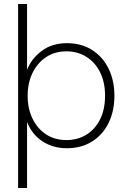

<svg xmlns="http://www.w3.org/2000/svg" viewBox="-20 -733 643 965"><path d="M71 212V-713H116V-382Q137 -437 189 -476.5Q241 -516 316 -516Q390 -516 443.5 -481.5Q497 -447 526 -387.5Q555 -328 555 -252Q555 -175 526 -115.5Q497 -56 443 -22Q389 12 316 12Q246 12 193 -23Q140 -58 116 -120V212ZM314 -29Q370 -29 414 -56Q458 -83 483 -133Q508 -183 508 -252Q508 -320 483 -370Q458 -420 414 -447.5Q370 -475 314 -475Q256 -475 212.5 -446.5Q169 -418 144 -367.5Q119 -317 119 -252Q119 -186 144 -135.5Q169 -85 212.5 -57Q256 -29 314 -29Z"/></svg>

Font: DM Sans ExtraLight
Style: Regular
Weight: 200
Designer: Colophon Foundry, Jonny Pinhorn
Foundry: Colophon Foundry
Version: Version 4.004; ttfautohint (v1.8.4.7-5d5b)